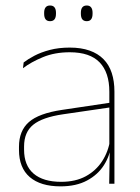

<svg xmlns="http://www.w3.org/2000/svg" viewBox="-20 -668 509 698"><path d="M377 0 379 -128 377.5 -131.5V-292V-334.5Q377.5 -404.5 342.2 -441.2Q307 -478 233.5 -478Q179 -478 136 -460.2Q93 -442.5 63.5 -420L66 -441Q81.5 -453 105.2 -465.5Q129 -478 161.2 -486.5Q193.5 -495 233.5 -495Q275 -495 305.5 -484.2Q336 -473.5 356.2 -453Q376.5 -432.5 386.2 -402.8Q396 -373 396 -335V0ZM200 9.5Q127.5 9.5 88.2 -24.2Q49 -58 49 -123V-134.5Q49 -192.5 85 -224.2Q121 -256 205.5 -268.5L386.5 -295.5L387 -278.5L209 -252.5Q134 -241.5 100.8 -214.5Q67.5 -187.5 67.5 -135.5V-124Q67.5 -66.5 102.2 -36.8Q137 -7 202.5 -7Q254.5 -7 291.8 -27.2Q329 -47.5 351.5 -82.2Q374 -117 380.5 -160.5L390 -142H384Q380 -102.5 358 -67.8Q336 -33 296.5 -11.8Q257 9.5 200 9.5ZM162 -591Q151 -591 145.8 -597.8Q140.5 -604.5 140.5 -618.5V-621.5Q140.5 -634.5 145.8 -641.2Q151 -648 162 -648Q173 -648 178.2 -641.2Q183.5 -634.5 183.5 -621.5V-618.5Q183.5 -604.5 178.2 -597.8Q173 -591 162 -591ZM295.5 -591Q284.5 -591 279.2 -597.8Q274 -604.5 274 -618.5V-621.5Q274 -634.5 279.2 -641.2Q284.5 -648 295.5 -648Q306 -648 311.2 -641.2Q316.5 -634.5 316.5 -621.5V-618.5Q316.5 -604.5 311.2 -597.8Q306 -591 295.5 -591Z"/></svg>

Font: Anek Odia Medium Thin
Style: Regular
Weight: 250
Version: Version 1.003